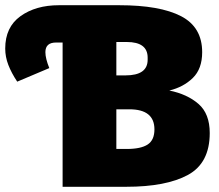

<svg xmlns="http://www.w3.org/2000/svg" viewBox="-20 -716 839 736"><path d="M464 0H220V-553H195Q154 -553 154 -516Q154 -492 169 -455L46 -403Q24 -436 12 -467Q0 -498 0 -530Q0 -612 58.5 -654Q117 -696 206 -696H437Q593 -696 674 -654Q755 -612 755 -516Q755 -452 719 -417Q683 -382 629 -369Q698 -355 741 -317.5Q784 -280 784 -206Q784 -91 700.5 -45.5Q617 0 464 0ZM461 -427Q546 -427 546 -487V-495Q546 -555 466 -555H426V-427ZM466 -145Q520 -145 546 -162Q572 -179 572 -220Q572 -297 476 -297H426V-145Z"/></svg>

Font: Trujillo Black
Style: Regular
Weight: 900
Designer: Fira Sans original fonts by bBox Type GmbH, Carrois Corporate GbR, & Edenspiekermann AG / Changes by Cristiano Sobral
Foundry: Fira Sans original fonts by bBox Type GmbH, Carrois Corporate GbR, & Edenspiekermann AG / Changes by Cristiano Sobral
Version: Version 4.301;July 28, 2020;FontCreator 13.0.0.2655 64-bit